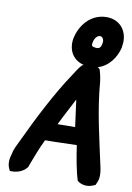

<svg xmlns="http://www.w3.org/2000/svg" viewBox="-99 -957 717 1046"><g transform="rotate(10 259.0 -434.0)"><path d="M23 -66C13 -36 16 -8 25 10L30 21H44C74 21 105 8 123 -15L126 -19L127 -24C147 -77 167 -130 190 -177C253 -177 304 -180 365 -181C374 -119 387 -42 404 10C424 26 456 35 491 20L503 15L508 4C522 -24 519 -53 514 -79C482 -229 443 -381 430 -544C427 -568 422 -589 416 -609L412 -613L404 -619C464 -637 501 -692 514 -746L515 -756C528 -830 485 -896 405 -896C316 -896 259 -823 245 -746C236 -682 267 -633 325 -618V-617L318 -614C298 -594 285 -568 271 -548C199 -441 122 -292 57 -153C40 -116 30 -103 23 -66ZM242 -275C267 -327 292 -372 319 -425C325 -376 333 -325 339 -276C307 -276 276 -276 242 -275ZM353 -748C358 -774 374 -788 387 -788C399 -788 411 -774 407 -752C403 -728 395 -720 376 -721C352 -723 349 -728 353 -748Z"/></g></svg>

Font: Snowfall
Style: BlkObl
Weight: 900
Designer: Jasper
Foundry: Cannot Into Space Fonts
Version: Version 0.9